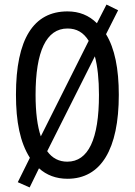

<svg xmlns="http://www.w3.org/2000/svg" viewBox="-20 -774 590 842"><path d="M501 -358C501 -473 483 -562 445 -624L498 -729L447 -754L405 -672C370 -707 327 -724 276 -724C127 -724 50 -603 50 -359C50 -240 68 -150 111 -82L58 25L110 48L151 -36C184 -6 226 10 276 10C423 10 501 -120 501 -358ZM136 -358C136 -549 183 -649 276 -649C316 -649 346 -632 369 -595L159 -176C144 -220 136 -281 136 -358ZM414 -358C414 -163 367 -65 275 -65C239 -65 209 -80 187 -111L396 -527C408 -483 414 -425 414 -358Z"/></svg>

Font: Noto Sans UI Condensed
Style: Regular
Weight: 400
Width: 3
Designer: Monotype Design Team
Foundry: Monotype Imaging Inc.
Version: Version 1.901